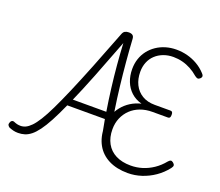

<svg xmlns="http://www.w3.org/2000/svg" viewBox="-178 -1409 1935 1688"><g transform="rotate(20 790.0 -564.5)"><path d="M139 17Q115 17 95 12Q75 7 55 -1Q44 -8 38.5 -18Q33 -28 39 -43Q44 -58 53.5 -63Q63 -68 73 -64Q92 -56 106.5 -52.5Q121 -49 139 -49Q163 -49 186.5 -60Q210 -71 236.5 -98Q263 -125 294 -174.5Q325 -224 363 -302.5Q401 -381 449.5 -494Q498 -607 559 -759.5Q620 -912 696 -1110Q704 -1131 718 -1139Q732 -1147 754 -1147Q778 -1147 790.5 -1137Q803 -1127 804 -1103Q810 -1000 819.5 -893Q829 -786 841.5 -676.5Q854 -567 871 -456.5Q888 -346 909 -236Q912 -217 906 -208.5Q900 -200 883 -195Q865 -191 855 -197Q845 -203 842 -220Q835 -255 829 -290Q823 -325 816 -359H464Q422 -265 386.5 -198.5Q351 -132 319.5 -89.5Q288 -47 259 -24Q230 -1 200.5 8Q171 17 139 17ZM493 -423H806Q789 -529 776 -633.5Q763 -738 754 -841Q745 -944 740 -1042Q664 -842 603.5 -689Q543 -536 493 -423ZM1166 19Q1062 19 987 -19Q912 -57 873 -127.5Q834 -198 834 -294Q834 -349 851 -398.5Q868 -448 900 -488Q932 -528 975.5 -555.5Q1019 -583 1072 -596Q1013 -612 972.5 -649.5Q932 -687 911.5 -740Q891 -793 891 -855Q891 -907 906 -951.5Q921 -996 949 -1032Q977 -1068 1015.5 -1094Q1054 -1120 1101 -1134Q1148 -1148 1201 -1148Q1253 -1148 1303 -1135Q1353 -1122 1398 -1096Q1443 -1070 1478 -1032Q1492 -1019 1493.5 -1006.5Q1495 -994 1480 -981Q1468 -971 1457 -973.5Q1446 -976 1432 -987Q1399 -1016 1361 -1036.5Q1323 -1057 1281.5 -1067.5Q1240 -1078 1197 -1078Q1147 -1078 1104.5 -1062Q1062 -1046 1030.5 -1016.5Q999 -987 982.5 -946Q966 -905 966 -857Q966 -789 992 -737Q1018 -685 1067 -655.5Q1116 -626 1185 -626H1333Q1344 -626 1349.5 -619Q1355 -612 1355 -594Q1355 -576 1349.5 -568.5Q1344 -561 1333 -561H1187Q1126 -561 1075 -542Q1024 -523 987 -487.5Q950 -452 929.5 -404Q909 -356 909 -298Q909 -222 939.5 -166.5Q970 -111 1028 -81.5Q1086 -52 1167 -52Q1223 -52 1275 -68Q1327 -84 1375 -116Q1423 -148 1463 -197Q1475 -211 1485 -213.5Q1495 -216 1508 -206Q1522 -195 1524 -183.5Q1526 -172 1512 -154Q1469 -99 1413 -60.5Q1357 -22 1294 -1.5Q1231 19 1166 19Z"/></g></svg>

Font: Playwrite CL Light
Style: Regular
Weight: 300
Designer: Veronika Burian, José Scaglione
Foundry: TypeTogether
Version: Version 1.002